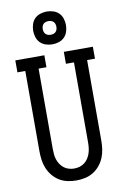

<svg xmlns="http://www.w3.org/2000/svg" viewBox="-105 -1040 710 1107"><g transform="rotate(-10 250.0 -486.5)"><path d="M250 8Q224 8 198.5 2.5Q173 -3 151 -16.5Q129 -30 112.5 -50Q96 -70 86 -94Q76 -118 72.5 -143.5Q69 -169 69 -195V-665H23V-735H193V-665H147V-195Q147 -179 148.5 -163Q150 -147 155 -132Q160 -117 169 -103.5Q178 -90 190.5 -80.5Q203 -71 218.5 -66.5Q234 -62 250 -62Q266 -62 281.5 -66.5Q297 -71 309.5 -80.5Q322 -90 331 -103.5Q340 -117 345 -132Q350 -147 352 -163Q354 -179 354 -195V-665H307V-735H477V-665H431V-195Q431 -169 427.5 -143.5Q424 -118 414 -94Q404 -70 387.5 -50Q371 -30 349 -16.5Q327 -3 301.5 2.5Q276 8 250 8ZM250 -789Q231 -789 212 -795Q193 -801 179.5 -814.5Q166 -828 160 -847Q154 -866 154 -885Q154 -904 160 -923Q166 -942 179.5 -955.5Q193 -969 212 -975Q231 -981 250 -981Q269 -981 288 -975Q307 -969 320.5 -955.5Q334 -942 340 -923Q346 -904 346 -885Q346 -866 340 -847Q334 -828 320.5 -814.5Q307 -801 288 -795Q269 -789 250 -789ZM250 -845Q258 -845 266 -847.5Q274 -850 279.5 -855.5Q285 -861 287.5 -869Q290 -877 290 -885Q290 -893 287.5 -901Q285 -909 279.5 -914.5Q274 -920 266 -922.5Q258 -925 250 -925Q242 -925 234 -922.5Q226 -920 220.5 -914.5Q215 -909 212.5 -901Q210 -893 210 -885Q210 -877 212.5 -869Q215 -861 220.5 -855.5Q226 -850 234 -847.5Q242 -845 250 -845Z"/></g></svg>

Font: Iosevka Slab
Style: Regular
Weight: 400
Monospace: yes
Designer: Belleve Invis
Foundry: Belleve Invis
Version: Version 11.2.4; ttfautohint (v1.8.3)